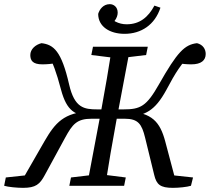

<svg xmlns="http://www.w3.org/2000/svg" viewBox="-35 -895 1011 925"><path d="M-15 0C4 6 48 10 76 10C137 10 157 -7 181 -52L279 -232C314 -296 335 -323 406 -323H491V-368H434C370 -368 324 -375 298 -488C261 -650 223 -680 165 -687C136 -680 111 -658 111 -630C111 -604 122 -585 169 -585C191 -585 214 -587 234 -591L195 -638C220 -591 236 -550 259 -463C287 -358 328 -339 405 -333L400 -359C273 -353 231 -304 179 -214L75 -33L105 -52L-7 -40L-15 0ZM299 0H563L571 -40L452 -55H434L307 -40L299 0ZM384 0H472C488 -103 506 -207 525 -310L593 -670H505C489 -567 471 -463 452 -360L384 0ZM405 -630 526 -615H545L669 -630L677 -670H413L405 -630ZM798 10C826 10 866 6 885 0L895 -40L784 -52L809 -33L761 -214C736 -307 698 -353 577 -359L572 -330C666 -338 711 -361 766 -461C810 -544 839 -591 888 -636L823 -591C842 -587 865 -585 887 -585C934 -585 956 -604 956 -635C956 -658 943 -680 914 -687C854 -680 819 -644 731 -489C671 -383 642 -368 560 -368H491V-323H566C631 -323 648 -297 664 -232L708 -52C719 -6 737 10 798 10ZM565 -732C645 -732 711 -775 738 -858L709 -868C679 -812 638 -778 575 -778C537 -778 502 -795 475 -832L482 -766C512 -781 532 -808 532 -834C532 -862 512 -875 494 -875C462 -875 444 -849 438 -828C438 -766 495 -732 565 -732Z"/></svg>

Font: Source Serif Variable
Style: Italic
Weight: 389
Italic angle: -12°
Designer: Frank Grießhammer
Foundry: Adobe Systems Incorporated
Version: Version 3.001;hotconv 1.0.111;makeotfexe 2.5.65597